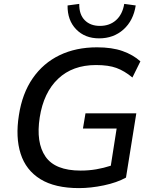

<svg xmlns="http://www.w3.org/2000/svg" viewBox="-20 -957 775 986"><path d="M59 0ZM386 9Q262 9 187.5 -37Q113 -83 86 -167.5Q59 -252 77 -365Q94 -477 148 -555Q202 -633 286 -673.5Q370 -714 478 -714Q555 -714 609 -695Q663 -676 701 -642L660 -559Q619 -593 578 -608Q537 -623 473 -623Q353 -623 278.5 -552.5Q204 -482 184 -354Q164 -225 213.5 -153Q263 -81 394 -81Q436 -81 474 -87.5Q512 -94 549 -106L579 -297H406L419 -375H680L627 -45Q580 -19 513 -5Q446 9 386 9ZM489 -760Q416 -760 371 -806.5Q326 -853 327 -929L387 -937Q386 -883 415 -853.5Q444 -824 493 -824Q543 -824 576 -853.5Q609 -883 618 -937L677 -929Q665 -851 614 -805.5Q563 -760 489 -760Z"/></svg>

Font: Winston Medium
Style: Italic
Weight: 500
Italic angle: -9°
Designer: Original fonts by Vernon Adams / Changes by Cristiano Sobral
Foundry: Original fonts by Vernon Adams / Changes by Cristiano Sobral
Version: Version 2.503;July 17, 2020;FontCreator 13.0.0.2655 64-bit